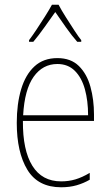

<svg xmlns="http://www.w3.org/2000/svg" viewBox="-20 -783 468 813"><path d="M223 -537Q280 -537 314 -503.5Q348 -470 363 -415.5Q378 -361 378 -298V-271H77Q76 -147 117 -81Q158 -15 239 -15Q271 -15 299.5 -23.5Q328 -32 360 -51V-22Q334 -7 304.5 1.5Q275 10 239 10Q141 10 96 -64Q51 -138 51 -263Q51 -343 69.5 -405Q88 -467 126 -502Q164 -537 223 -537ZM223 -512Q161 -512 122.5 -458Q84 -404 78 -295H353Q353 -356 339.5 -405Q326 -454 297 -483Q268 -512 223 -512ZM228 -763Q240 -740 259 -710Q278 -680 296 -652.5Q314 -625 324 -613V-606H307Q284 -632 259 -667.5Q234 -703 214 -732Q194 -704 168.5 -668Q143 -632 121 -606H103V-613Q116 -630 134 -657Q152 -684 170 -712.5Q188 -741 200 -763Z"/></svg>

Font: Noto Sans Myanmar Condensed Thin
Style: Regular
Weight: 100
Width: 3
Designer: Monotype Design Team
Foundry: Monotype Imaging Inc.
Version: Version 2.107; ttfautohint (v1.8.4.7-5d5b)